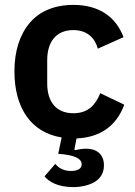

<svg xmlns="http://www.w3.org/2000/svg" viewBox="-20 -554 553 785"><path d="M280 -534C385 -534 454 -485 485 -402L380 -355C368 -399 336 -431 280 -431C208 -431 173 -381 173 -308V-213C173 -140 208 -91 280 -91C341 -91 371 -126 390 -173L488 -126C456 -38 388 8 293 12L284 57L288 60C303 56 318 54 333 54C373 54 405 75 405 122C405 154 390 176 367 190C343 204 311 211 279 211C214 211 178 187 162 167L206 116C219 132 239 145 270 145C295 145 314 137 314 118C314 110 311 102 300 94C289 87 272 81 241 77L218 75L232 8C107 -12 39 -113 39 -262C39 -346 61 -413 102 -461C142 -508 203 -534 280 -534Z"/></svg>

Font: Plexus Sans SemiBold
Style: Regular
Weight: 600
Version: Version 2.001;PS 002.001;hotconv 1.0.70;makeotf.lib2.5.58329